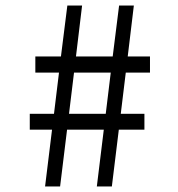

<svg xmlns="http://www.w3.org/2000/svg" viewBox="-20 -670 640 690"><path d="M328 0 353 -204H221L196 0H142L167 -204H87V-261H174L192 -409H107V-467H199L222 -650H275L253 -467H385L408 -650H461L439 -467H519V-409H432L414 -261H499V-204H407L382 0ZM360 -261 378 -409H246L228 -261Z"/></svg>

Font: Source Code Pro
Style: Regular
Weight: 400
Monospace: yes
Designer: Paul D. Hunt, Teo Tuominen
Foundry: Adobe Systems Incorporated
Version: Version 2.030;PS 1.000;hotconv 16.6.51;makeotf.lib2.5.65220